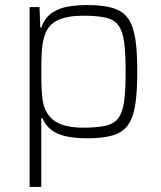

<svg xmlns="http://www.w3.org/2000/svg" viewBox="-20 -538 635 758"><path d="M97 200V-510H136L139 -429H143Q157 -468 185 -487Q213 -506 249 -512Q285 -518 324 -518Q386 -518 425 -506.5Q464 -495 485 -466Q506 -437 514 -386Q522 -335 522 -255Q522 -176 514 -124.5Q506 -73 485 -44Q464 -15 425 -3.5Q386 8 325 8Q278 8 242.5 0.5Q207 -7 183.5 -24.5Q160 -42 147 -72H143V200ZM309 -34Q363 -34 396.5 -41.5Q430 -49 447 -71.5Q464 -94 470 -138Q476 -182 476 -255Q476 -328 470 -372Q464 -416 447 -438.5Q430 -461 396.5 -468.5Q363 -476 309 -476Q246 -476 208.5 -458.5Q171 -441 157 -400Q147 -370 145 -334.5Q143 -299 143 -255Q143 -210 145 -175.5Q147 -141 154 -118Q170 -72 208 -53Q246 -34 309 -34Z"/></svg>

Font: Saira Thin ExtraLight
Style: Regular
Weight: 250
Version: Version 1.101